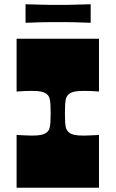

<svg xmlns="http://www.w3.org/2000/svg" viewBox="-20 -882 543 902"><path d="M58 0V-248Q81 -247 98.5 -246Q116 -245 129 -245Q157 -245 171.5 -248Q186 -251 194 -256Q202 -261 206.5 -267Q211 -273 213.5 -283Q216 -293 217 -309Q218 -325 218 -350Q218 -375 217 -391Q216 -407 213.5 -417Q211 -427 206.5 -433Q202 -439 194 -444Q186 -449 171.5 -452Q157 -455 129 -455Q116 -455 98.5 -454.5Q81 -454 58 -452V-700H445V-452Q423 -454 405.5 -454.5Q388 -455 374 -455Q346 -455 331.5 -452Q317 -449 309 -444Q302 -439 297 -433Q292 -427 289.5 -417Q287 -407 286 -391Q285 -375 285 -350Q285 -325 286 -309Q287 -293 289.5 -283Q292 -273 297 -267Q302 -261 309 -256Q317 -251 331.5 -248Q346 -245 374 -245Q388 -245 405.5 -246Q423 -247 445 -248V0ZM100 -775V-862Q152 -861 177 -860Q202 -859 217.5 -859Q233 -859 253 -859Q274 -859 289 -859Q304 -859 329.5 -860Q355 -861 406 -862V-775Q355 -777 329.5 -777.5Q304 -778 289 -778Q274 -778 253 -778Q233 -778 217.5 -778Q202 -778 177 -777.5Q152 -777 100 -775Z"/></svg>

Font: Ojuju ExtraBold
Style: Regular
Weight: 800
Designer: Chisaokwu Joboson, Mirko Velimirovic
Foundry: Udi Foundry
Version: Version 1.000